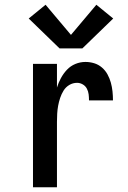

<svg xmlns="http://www.w3.org/2000/svg" viewBox="-20 -789 540 809"><path d="M119 0V-520H220V-420Q226 -440 236.5 -459.5Q247 -479 262 -495Q277 -511 297.5 -519.5Q318 -528 340 -528Q359 -528 377 -522.5Q395 -517 409.5 -504.5Q424 -492 433 -475.5Q442 -459 447 -441Q452 -423 454 -404Q456 -385 456 -366H355Q355 -379 353.5 -391.5Q352 -404 346 -415.5Q340 -427 328.5 -433.5Q317 -440 305 -440Q287 -440 272 -431Q257 -422 248 -407.5Q239 -393 233.5 -376.5Q228 -360 225 -343.5Q222 -327 221 -310Q220 -293 220 -276V0ZM327 -585H231L101 -711L172 -769L279 -642L386 -769L457 -711Z"/></svg>

Font: Zed Sans Semibold
Style: Regular
Weight: 600
Designer: Belleve Invis
Foundry: Belleve Invis
Version: Version 1.0.0; ttfautohint (v1.8.4)